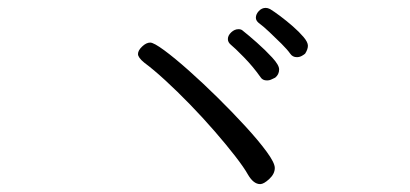

<svg xmlns="http://www.w3.org/2000/svg" viewBox="-20 -641 1040 487"><path d="M754 -505Q752 -503 746 -499.5Q740 -496 733 -496Q722 -496 716 -505Q709 -515 694 -530Q679 -545 663 -560Q647 -575 636 -583Q629 -589 629 -596Q629 -605 636.5 -613Q644 -621 654 -621Q659 -621 665 -618Q675 -612 691 -600Q707 -588 723 -574Q739 -560 750 -547Q761 -534 761 -525Q761 -516 754 -505ZM678 -444Q675 -443 669.5 -440Q664 -437 657 -437Q646 -437 641 -445Q622 -472 598.5 -496Q575 -520 565 -528Q558 -534 558 -542Q558 -551 566.5 -559Q575 -567 585 -567Q592 -567 596 -563Q610 -552 631.5 -533Q653 -514 670.5 -495Q688 -476 688 -465Q688 -452 678 -444ZM640 -174Q623 -174 609 -198Q599 -216 576.5 -245Q554 -274 524.5 -308Q495 -342 462.5 -375.5Q430 -409 399.5 -437Q369 -465 346 -482Q330 -495 330 -504Q330 -513 340.5 -523Q351 -533 361 -533Q370 -533 396.5 -513.5Q423 -494 459 -462Q495 -430 532.5 -393Q570 -356 603 -320Q636 -284 656.5 -256Q677 -228 677 -215Q677 -200 663 -187Q649 -174 640 -174Z"/></svg>

Font: Moon Stars Kai HW
Style: Regular
Weight: 400
Designer: GuiWonder
Version: Version 1.101